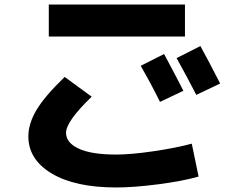

<svg xmlns="http://www.w3.org/2000/svg" viewBox="-20 -773 1040 846"><path d="M788 -373 685 -324Q646 -403 600 -483L703 -535Q749 -450 788 -373ZM950 -405 845 -355Q800 -442 758 -517L863 -570Q899 -505 950 -405ZM195 -612V-753H795V-612ZM105 -172Q105 -228 140.5 -288Q176 -348 265 -434L384 -347Q271 -238 271 -188Q271 -144 327 -118Q383 -92 492 -92Q557 -92 656 -106.5Q755 -121 825 -140L855 5Q785 25 677.5 39Q570 53 492 53Q311 53 208 -8.5Q105 -70 105 -172Z"/></svg>

Font: Mplus 1p ExtraBold
Style: Regular
Weight: 800
Version: Version 1.061